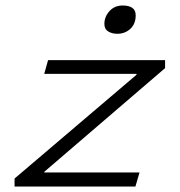

<svg xmlns="http://www.w3.org/2000/svg" viewBox="-20 -679 654 699"><path d="M33 0V-29L90 -51H488L473 0ZM141 -18 33 -29 503 -429 477 -380V-429L581 -431L115 -31L141 -81ZM141 -410 155 -460H581V-431L526 -410ZM407 -556Q388 -556 374 -564.5Q360 -573 360 -592Q360 -618 378.5 -638.5Q397 -659 427 -659Q449 -659 461.5 -650.5Q474 -642 474 -623Q474 -592 454.5 -574Q435 -556 407 -556Z"/></svg>

Font: Intel One Mono Light
Style: Italic
Weight: 300
Italic angle: -16°
Monospace: yes
Designer: Fred Shallcrass
Foundry: Frere-Jones Type LLC
Version: Version 1.004